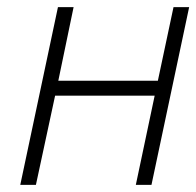

<svg xmlns="http://www.w3.org/2000/svg" viewBox="-20 -520 552 540"><path d="M424 -293H144L187 -500H143L37 0H81L135 -251H415L362 0H406L512 -500H468Z"/></svg>

Font: Advent Pro Light
Style: Italic
Weight: 300
Italic angle: -12°
Version: Version 3.000